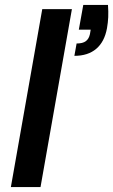

<svg xmlns="http://www.w3.org/2000/svg" viewBox="-20 -757 458 777"><path d="M24 0 151 -720H271L144 0ZM281 -531 290 -581Q315 -581 327.5 -590.5Q340 -600 344 -619L347 -637H299L317 -737H417Q419 -709 418 -687.5Q417 -666 413 -643Q403 -588 369.5 -559.5Q336 -531 281 -531Z"/></svg>

Font: DM Sans 10pt SemiBold
Style: Italic
Weight: 600
Italic angle: -10°
Version: Version 4.004;gftools[0.9.30]